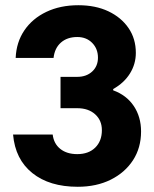

<svg xmlns="http://www.w3.org/2000/svg" viewBox="-20 -705 590 735"><path d="M277.5 10Q169.2 10 103.8 -42.5Q38.3 -95 30 -190H181.7Q185.8 -155 210.8 -135Q235.8 -115 275.8 -115Q319.2 -115 344.6 -140Q370 -165 370 -206.7Q370 -244.2 344.2 -267.5Q318.3 -290.8 275.8 -290.8H211.7V-410.8H275.8Q310.8 -410.8 332.9 -431.2Q355 -451.7 355 -484.2Q355 -518.3 332.9 -540.8Q310.8 -563.3 275.8 -563.3Q237.5 -563.3 213.3 -542.1Q189.2 -520.8 185 -483.3H40Q42.5 -543.3 73.3 -588.8Q104.2 -634.2 157.5 -659.6Q210.8 -685 280 -685Q345.8 -685 395 -661.7Q444.2 -638.3 472.1 -597.5Q500 -556.7 500 -502.5Q500 -460 477.5 -423.8Q455 -387.5 413.3 -364.2V-359.2Q464.2 -340.8 492.1 -299.2Q520 -257.5 520 -201.7Q520 -139.2 489.2 -91.7Q458.3 -44.2 403.8 -17.1Q349.2 10 277.5 10Z"/></svg>

Font: Funnel Sans Light ExtraBold
Style: Regular
Weight: 800
Version: Version 1.000